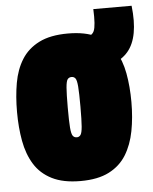

<svg xmlns="http://www.w3.org/2000/svg" viewBox="-49 -687 589 739"><g transform="rotate(-5 245.0 -317.5)"><path d="M12 -276Q12 -336 21 -387.5Q30 -439 54 -477.5Q78 -516 121.5 -538Q165 -560 233 -560Q301 -560 344 -538Q387 -516 411 -477.5Q435 -439 444.5 -387.5Q454 -336 454 -276Q454 -216 444 -164Q434 -112 410 -73Q386 -34 343 -12Q300 10 233 10Q166 10 122.5 -12Q79 -34 55 -73Q31 -112 21.5 -164Q12 -216 12 -276ZM208 -276Q208 -223 210 -198.5Q212 -174 217.5 -166.5Q223 -159 233 -159Q242 -159 247.5 -166.5Q253 -174 255 -198.5Q257 -223 257 -276Q257 -328 255 -353Q253 -378 247.5 -385Q242 -392 233 -392Q223 -392 217.5 -385Q212 -378 210 -353Q208 -328 208 -276ZM284 -414V-540H293Q324 -540 333 -560.5Q342 -581 339 -645H487Q501 -523 454.5 -468.5Q408 -414 299 -414Z"/></g></svg>

Font: Georama Condensed Black
Style: Regular
Weight: 900
Width: 3
Designer: Jean-Baptiste Levee
Foundry: Production Type
Version: Version 1.000